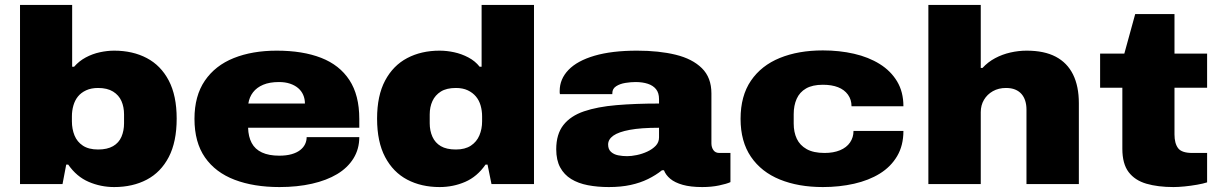

<svg xmlns="http://www.w3.org/2000/svg" viewBox="-20 -745 4940 777"><path d="M442 12Q388 12 339 -9Q290 -30 256 -79H248L233 0H61V-725H272V-475H280Q300 -498 327 -512.5Q354 -527 384 -533.5Q414 -540 442 -540Q517 -540 574 -510Q631 -480 663 -419Q695 -358 695 -265Q695 -171 663 -109.5Q631 -48 574 -18Q517 12 442 12ZM377 -140Q414 -140 437.5 -153.5Q461 -167 471.5 -191.5Q482 -216 482 -246V-282Q482 -312 471.5 -336Q461 -360 437.5 -374.5Q414 -389 377 -389Q349 -389 328.5 -379.5Q308 -370 295.5 -354.5Q283 -339 277 -318Q271 -297 271 -274V-254Q271 -223 281.5 -197Q292 -171 315.5 -155.5Q339 -140 377 -140Z M1111 12Q1007 12 929.5 -17.5Q852 -47 809.5 -108Q767 -169 767 -264Q767 -357 809 -418.5Q851 -480 926 -510Q1001 -540 1100 -540Q1205 -540 1279.5 -511Q1354 -482 1394 -421Q1434 -360 1434 -264V-228H984Q985 -192 998.5 -166.5Q1012 -141 1040 -128Q1068 -115 1110 -115Q1139 -115 1160 -121Q1181 -127 1194.5 -137.5Q1208 -148 1214.5 -161.5Q1221 -175 1221 -190H1434Q1434 -142 1410.5 -104Q1387 -66 1344.5 -40.5Q1302 -15 1242.5 -1.5Q1183 12 1111 12ZM985 -326H1214Q1214 -345 1207 -361Q1200 -377 1186.5 -388.5Q1173 -400 1153.5 -406.5Q1134 -413 1109 -413Q1071 -413 1045 -402Q1019 -391 1004 -371.5Q989 -352 985 -326Z M1759 12Q1685 12 1628 -18Q1571 -48 1538.5 -109.5Q1506 -171 1506 -265Q1506 -358 1538.5 -419Q1571 -480 1628 -510Q1685 -540 1759 -540Q1788 -540 1818 -533.5Q1848 -527 1875.5 -512.5Q1903 -498 1921 -475H1929V-725H2141V0H1969L1953 -79H1945Q1911 -30 1862.5 -9Q1814 12 1759 12ZM1825 -140Q1862 -140 1885.5 -155.5Q1909 -171 1920 -197Q1931 -223 1931 -254V-274Q1931 -297 1925 -318Q1919 -339 1906 -354.5Q1893 -370 1873 -379.5Q1853 -389 1825 -389Q1787 -389 1764 -374.5Q1741 -360 1730 -336Q1719 -312 1719 -282V-246Q1719 -216 1730 -191.5Q1741 -167 1764 -153.5Q1787 -140 1825 -140Z M2444 12Q2398 12 2359 4.5Q2320 -3 2291.5 -20.5Q2263 -38 2247 -67.5Q2231 -97 2231 -141Q2231 -202 2260 -239Q2289 -276 2343.5 -294.5Q2398 -313 2474.5 -319.5Q2551 -326 2647 -326V-344Q2647 -369 2635 -384Q2623 -399 2601.5 -406Q2580 -413 2552 -413Q2533 -413 2511 -409.5Q2489 -406 2473.5 -396Q2458 -386 2458 -368V-364H2246Q2245 -368 2245 -370.5Q2245 -373 2245 -377Q2245 -425 2280.5 -462Q2316 -499 2386 -519.5Q2456 -540 2558 -540Q2647 -540 2714.5 -523.5Q2782 -507 2820.5 -469Q2859 -431 2859 -367V-165Q2859 -149 2867 -137.5Q2875 -126 2891 -126H2936V-8Q2921 -1 2890 5.5Q2859 12 2822 12Q2775 12 2743 3Q2711 -6 2692.5 -21.5Q2674 -37 2667 -56H2659Q2634 -36 2602.5 -20.5Q2571 -5 2532 3.5Q2493 12 2444 12ZM2518 -113Q2535 -113 2557 -117.5Q2579 -122 2599.5 -131.5Q2620 -141 2633.5 -155Q2647 -169 2647 -189V-228Q2574 -228 2528.5 -219.5Q2483 -211 2462 -196Q2441 -181 2441 -160Q2441 -141 2452.5 -130.5Q2464 -120 2481.5 -116.5Q2499 -113 2518 -113Z M3310 12Q3211 12 3136 -18.5Q3061 -49 3019 -110.5Q2977 -172 2977 -264Q2977 -357 3019 -418.5Q3061 -480 3136 -510.5Q3211 -541 3310 -541Q3377 -541 3436 -527.5Q3495 -514 3540 -486Q3585 -458 3610.5 -415.5Q3636 -373 3636 -315H3426Q3426 -342 3411.5 -362Q3397 -382 3371.5 -392Q3346 -402 3310 -402Q3268 -402 3242 -387Q3216 -372 3204 -345Q3192 -318 3192 -283V-245Q3192 -210 3204.5 -183.5Q3217 -157 3244.5 -141.5Q3272 -126 3317 -126Q3353 -126 3379.5 -137Q3406 -148 3420 -168.5Q3434 -189 3434 -215H3636Q3636 -156 3610.5 -113Q3585 -70 3540.5 -42.5Q3496 -15 3436.5 -1.5Q3377 12 3310 12Z M3737 0V-725H3949V-470H3956Q3978 -494 4007 -509.5Q4036 -525 4069 -532.5Q4102 -540 4135 -540Q4206 -540 4252.5 -515.5Q4299 -491 4322.5 -443.5Q4346 -396 4346 -327V0H4134V-302Q4134 -321 4129 -337Q4124 -353 4114 -364.5Q4104 -376 4088.5 -382.5Q4073 -389 4051 -389Q4021 -389 3998 -376Q3975 -363 3962 -341Q3949 -319 3949 -291V0Z M4729 12Q4666 12 4619.5 -1.5Q4573 -15 4547.5 -48.5Q4522 -82 4522 -143V-390H4432V-528H4530L4574 -688H4733V-528H4865V-390H4733V-201Q4733 -165 4747.5 -145.5Q4762 -126 4805 -126H4865V-7Q4850 -2 4824.5 2.5Q4799 7 4773.5 9.5Q4748 12 4729 12Z"/></svg>

Font: Archivo SemiBold SemiExpanded Black
Style: Regular
Weight: 900
Width: 6
Version: Version 2.001